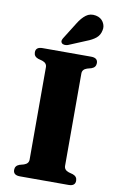

<svg xmlns="http://www.w3.org/2000/svg" viewBox="-100 -978 636 1032"><g transform="rotate(10 218.0 -462.0)"><path d="M314.5 -98Q314.5 -75.5 340 -67L363.5 -60.5Q387 -52 387 -29Q387 0 350.5 0H85.5Q48.5 0 48.5 -29Q48.5 -52 72 -60.5L95.5 -67Q121 -75.5 121 -98V-602Q121 -624.5 95.5 -633L72 -639.5Q48.5 -648 48.5 -671Q48.5 -700 85.5 -700H350.5Q387 -700 387 -671Q387 -648 363.5 -639.5L340 -633Q314.5 -624.5 314.5 -602ZM241.5 -862Q261 -894 283.8 -911Q306.5 -928 337.5 -922Q365.5 -916.5 378.8 -894.8Q392 -873 386.5 -850.5Q381.5 -823.5 362.2 -807.5Q343 -791.5 310 -779L216.5 -740Q208 -737 198.2 -737.8Q188.5 -738.5 183 -744.5Q177.5 -751.5 179.5 -759.2Q181.5 -767 187 -775Z"/></g></svg>

Font: Fraunces 9pt S000
Style: Bold
Weight: 700
Version: Version 1.000; ttfautohint (v1.8.3)